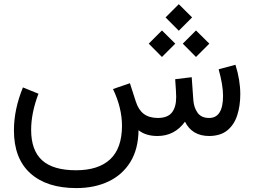

<svg xmlns="http://www.w3.org/2000/svg" viewBox="-20 -663 1239 936"><path d="M787.1 -578.1 851.6 -642.6 916.5 -578.1 851.6 -513.2ZM871.1 -450.2 935.5 -514.6 1000.5 -450.2 935.5 -385.3ZM705.1 -450.2 769.5 -514.6 834.5 -450.2 769.5 -385.3ZM747.6 0Q690.9 0 655.3 -28.3Q654.3 64 615.5 126.7Q576.7 189.5 508.8 221.7Q440.9 253.9 352.1 253.9Q207.5 253.9 127.7 181.6Q47.9 109.4 47.9 -27.3Q47.9 -129.9 91.8 -236.8L167.5 -206.1Q131.8 -112.3 131.8 -29.8Q131.8 69.8 185.3 118.4Q238.8 167 350.6 167Q460 167 517.1 113.5Q574.2 60.1 574.7 -48.8Q574.7 -137.7 530.8 -229L613.3 -257.3L642.1 -168Q654.8 -127.9 680.4 -108.2Q706.1 -88.4 748.5 -87.9Q796.9 -87.9 817.9 -114.3Q838.9 -140.6 838.9 -189.9Q838.9 -201.7 837.6 -223.4Q836.4 -245.1 834 -276.9L914.6 -286.6L922.4 -176.3Q924.8 -139.2 943.1 -113.5Q961.4 -87.9 999.5 -87.9Q1067.4 -87.9 1067.4 -196.3Q1067.4 -247.6 1045.9 -325.2L1127.9 -347.2Q1151.4 -272.5 1151.4 -203.6Q1151.4 -147.9 1136.7 -101.8Q1122.1 -55.7 1088.9 -28.1Q1055.7 -0.5 1000 0Q916.5 0 881.8 -69.8Q831.1 0 747.6 0Z"/></svg>

Font: Vazir WOL
Style: Regular-WOL
Weight: 400
Designer: Saber Rastikerdar
Foundry: Saber Rastikerdar
Version: Version 27.2.2